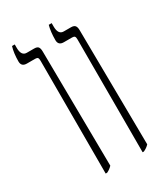

<svg xmlns="http://www.w3.org/2000/svg" viewBox="-167 -719 687 797"><g transform="rotate(-30 176.5 -320.5)"><path d="M275 6V-535Q275 -545 272 -549Q269 -553 260 -553H220Q194 -553 194 -578Q194 -618 202 -647H216V-631Q216 -592 242 -592H277Q291 -592 296.5 -585Q302 -578 302 -563L308 -13Q297 -1 281 6ZM98 6V-535Q98 -545 95 -549Q92 -553 83 -553H43Q17 -553 17 -578Q17 -618 26 -647H39V-631Q39 -592 65 -592H100Q115 -592 120 -585Q125 -578 125 -563L131 -13Q120 -1 105 6Z"/></g></svg>

Font: Noto Serif Hebrew ExtraCondensed ExtraLight
Style: Regular
Weight: 200
Width: 2
Designer: Monotype Design Team
Foundry: Monotype Imaging Inc.
Version: Version 2.004; ttfautohint (v1.8.4.7-5d5b)